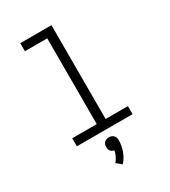

<svg xmlns="http://www.w3.org/2000/svg" viewBox="-231 -847 1062 1200"><g transform="rotate(-30 300.0 -247.0)"><path d="M99 0V-58H276V-677H115V-735H340V-58H501V0ZM291 241 255 211Q268 196 277 177.5Q286 159 290 140Q290 140 290 140Q290 140 290 140Q283 138 276 134.5Q269 131 264 125Q259 119 257 111Q255 103 255 96Q255 87 258 78Q261 69 267.5 63Q274 57 282.5 54Q291 51 300 51Q309 51 317.5 54Q326 57 332.5 63Q339 69 342 78Q345 87 345 96Q345 135 331.5 173.5Q318 212 291 241Z"/></g></svg>

Font: Iosevka Slab Light Extended
Style: Regular
Weight: 300
Width: 7
Monospace: yes
Designer: Belleve Invis
Foundry: Belleve Invis
Version: Version 11.1.0; ttfautohint (v1.8.3)